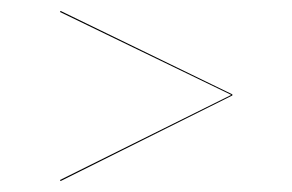

<svg xmlns="http://www.w3.org/2000/svg" viewBox="-20 -507 536 352"><path d="M406 -334V-332L91 -175L90 -177L404 -333L90 -485L91 -487Z"/></svg>

Font: FiraGO Two
Style: Regular
Weight: 100
Designer: bBox Type
Foundry: bBox Type GmbH
Version: Version 1.001